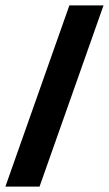

<svg xmlns="http://www.w3.org/2000/svg" viewBox="-69 -694 405 714"><path d="M-49 0H78L316 -674H189Z"/></svg>

Font: Anybody UltraCondensed ExtraBold
Style: Italic
Weight: 800
Width: 1
Italic angle: -10°
Version: Version 1.113;gftools[0.9.25]